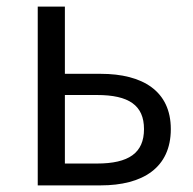

<svg xmlns="http://www.w3.org/2000/svg" viewBox="-20 -560 582 580"><path d="M94 0H284C411 0 496 -53 496 -170C496 -285 411 -337 284 -337H176V-540H94ZM176 -66V-273H273C369 -273 415 -242 415 -170C415 -98 369 -66 273 -66Z"/></svg>

Font: ChiuKong Gothic CL Normal
Style: Regular
Weight: 350
Designer: Ryoko NISHIZUKA 西塚涼子 (kana, bopomofo & ideographs); Paul D. Hunt (Latin, Greek & Cyrillic); Sandoll Communications 산돌커뮤니
Foundry: Adobe
Version: Version 1.300